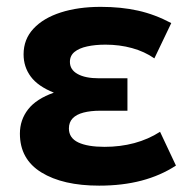

<svg xmlns="http://www.w3.org/2000/svg" viewBox="-20 -540 566 574"><path d="M276.5 15Q168 15 103.8 -24.5Q39.5 -64 39.5 -140.5Q39.5 -181.5 64 -213Q88.5 -244.5 141 -263Q93.5 -282 72 -311Q50.5 -340 50.5 -377.5Q50.5 -422.5 80 -454.2Q109.5 -486 161.8 -502.8Q214 -519.5 281 -519.5Q342.5 -519.5 392.8 -508.2Q443 -497 492 -471L441.5 -365.5Q412 -386 374.8 -396.2Q337.5 -406.5 295.5 -406.5Q264.5 -406.5 240.5 -401.2Q216.5 -396 202.8 -384.8Q189 -373.5 189 -355Q189 -331.5 212 -318.8Q235 -306 275 -306H361V-209H280Q251 -209 229.8 -203.5Q208.5 -198 197.2 -186.2Q186 -174.5 186 -156Q186 -127.5 214 -114.2Q242 -101 292.5 -101Q339.5 -101 381.5 -112.2Q423.5 -123.5 458.5 -146L506 -45Q460 -15 403 0Q346 15 276.5 15Z"/></svg>

Font: Geologica Cursive SemiBold
Style: Regular
Weight: 600
Designer: Sindre Bremnes, Frode Helland
Foundry: Monokrom Skriftforlag AS
Version: Version 1.010;gftools[0.9.28]